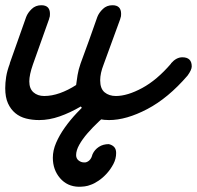

<svg xmlns="http://www.w3.org/2000/svg" viewBox="-72 -425 753 734"><path d="M582 -183Q602 -206 625 -206Q661 -206 661 -171Q661 -158 645 -136Q571 -50 491 -8Q411 34 345 34Q307 34 280 20.5Q253 7 237 -18Q196 6 156 20Q116 34 78 34Q51 34 27.5 28Q4 22 -13.5 7.5Q-31 -7 -41.5 -30Q-52 -53 -52 -88Q-52 -108 -48.5 -131Q-45 -154 -34 -183L-35 -182Q-19 -227 -3.5 -271Q12 -315 28 -360Q34 -376 49 -390.5Q64 -405 86 -405Q119 -405 119 -372Q119 -367 118.5 -363Q118 -359 115 -353L117 -356L54 -179Q40 -139 40 -114Q40 -86 56 -72Q72 -58 97 -58Q126 -58 157 -69Q188 -80 219 -100Q221 -117 224.5 -138Q228 -159 236 -182Q252 -226 268.5 -271Q285 -316 300 -360Q306 -376 321 -390.5Q336 -405 358 -405Q391 -405 391 -372Q391 -367 390.5 -363Q390 -359 387 -353L389 -356Q373 -311 356.5 -267Q340 -223 324 -178Q311 -145 311 -118Q311 -86 328 -72Q345 -58 371 -58Q415 -58 471.5 -88.5Q528 -119 582 -182ZM342 -51Q359 -49 364.5 -34Q370 -19 357 -7Q332 15 307 38.5Q282 62 262.5 84.5Q243 107 231 128.5Q219 150 219 168Q219 181 228.5 188.5Q238 196 250 196Q256 196 258 195Q276 189 282 164Q290 147 306 136.5Q322 126 344 126Q357 129 364.5 137Q372 145 372 160Q372 182 361.5 202Q351 222 336 238.5Q321 255 304.5 266Q288 277 276 281Q264 286 252 287.5Q240 289 229 289Q185 288 157.5 256Q130 224 130 178Q130 150 142.5 121Q155 92 175.5 63Q196 34 222 6.5Q248 -21 276 -47Q278 -49 285 -51.5Q292 -54 295 -54Z"/></svg>

Font: Discipuli Britannica Bold
Style: Regular
Weight: 700
Designer: Peter Wiegel
Foundry: Peter Wiegel
Version: Version 0.001 2009